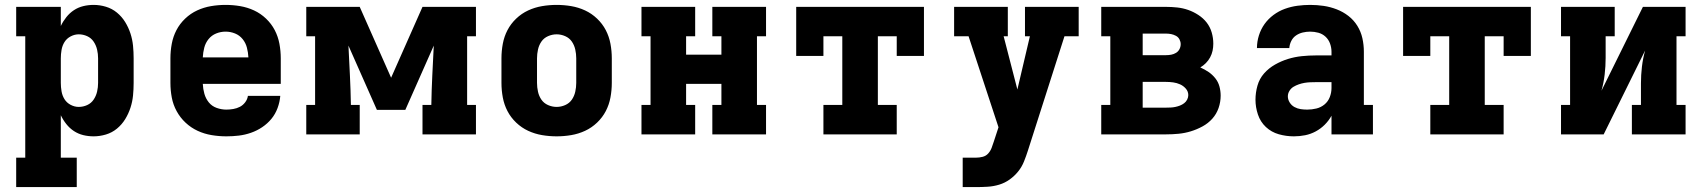

<svg xmlns="http://www.w3.org/2000/svg" viewBox="-20 -548 6940 783"><path d="M46 215V95H83V-400H46V-520H228V-442Q237 -461 250.5 -478Q264 -495 281.5 -506.5Q299 -518 319.5 -523Q340 -528 362 -528Q387 -528 412 -520.5Q437 -513 457 -496.5Q477 -480 490.5 -458Q504 -436 512 -411.5Q520 -387 522.5 -361.5Q525 -336 525 -310V-210Q525 -184 522.5 -158.5Q520 -133 512 -108.5Q504 -84 490.5 -62Q477 -40 457 -23.5Q437 -7 412 0.5Q387 8 362 8Q340 8 319.5 3Q299 -2 281.5 -13.5Q264 -25 250.5 -42Q237 -59 228 -78V95H293V215ZM301 -112Q319 -112 335.5 -119.5Q352 -127 362 -142Q372 -157 376 -174.5Q380 -192 380 -210V-310Q380 -328 376 -345.5Q372 -363 362 -378Q352 -393 335.5 -400.5Q319 -408 301 -408Q284 -408 268 -399.5Q252 -391 243 -376.5Q234 -362 231 -344.5Q228 -327 228 -310V-210Q228 -193 231 -175.5Q234 -158 243 -143.5Q252 -129 268 -120.5Q284 -112 301 -112Z M903 8Q873 8 843 3Q813 -2 786 -14.5Q759 -27 737 -47.5Q715 -68 700.5 -94.5Q686 -121 680.5 -150.5Q675 -180 675 -210V-310Q675 -340 680.5 -369.5Q686 -399 699.5 -425Q713 -451 735 -472Q757 -493 784 -505.5Q811 -518 840.5 -523Q870 -528 900 -528Q930 -528 959.5 -523Q989 -518 1016 -505.5Q1043 -493 1065 -472Q1087 -451 1100.5 -425Q1114 -399 1119.5 -369.5Q1125 -340 1125 -310V-206H807Q808 -185 813.5 -165.5Q819 -146 831.5 -130.5Q844 -115 863.5 -108Q883 -101 903 -101Q917 -101 931.5 -103.5Q946 -106 958.5 -112.5Q971 -119 980 -131Q989 -143 991 -157H1123Q1121 -132 1112 -107.5Q1103 -83 1087 -63.5Q1071 -44 1049.5 -29.5Q1028 -15 1003.5 -6.5Q979 2 954 5Q929 8 903 8ZM807 -314H993Q992 -334 987 -353.5Q982 -373 969.5 -388.5Q957 -404 938.5 -411.5Q920 -419 900 -419Q880 -419 861.5 -411.5Q843 -404 830.5 -388.5Q818 -373 813 -353.5Q808 -334 807 -314Z M1229 0V-120H1265V-400H1229V-520H1447L1575 -231L1703 -520H1921V-400H1885V-120H1921V0H1703V-120H1739Q1740 -180 1743 -241Q1746 -302 1749 -362L1633 -100H1517L1401 -362Q1404 -302 1407 -241Q1410 -180 1411 -120H1447V0Z M2250 8Q2220 8 2190.5 3Q2161 -2 2134 -14.5Q2107 -27 2085 -48Q2063 -69 2049.5 -95Q2036 -121 2030.5 -150.5Q2025 -180 2025 -210V-310Q2025 -340 2030.5 -369.5Q2036 -399 2049.5 -425Q2063 -451 2085 -472Q2107 -493 2134 -505.5Q2161 -518 2190.5 -523Q2220 -528 2250 -528Q2280 -528 2309.5 -523Q2339 -518 2366 -505.5Q2393 -493 2415 -472Q2437 -451 2450.5 -425Q2464 -399 2469.5 -369.5Q2475 -340 2475 -310V-210Q2475 -180 2469.5 -150.5Q2464 -121 2450.5 -95Q2437 -69 2415 -48Q2393 -27 2366 -14.5Q2339 -2 2309.5 3Q2280 8 2250 8ZM2250 -112Q2268 -112 2285 -119.5Q2302 -127 2312 -141.5Q2322 -156 2326 -174Q2330 -192 2330 -210V-310Q2330 -328 2326 -346Q2322 -364 2312 -378.5Q2302 -393 2285 -400.5Q2268 -408 2250 -408Q2232 -408 2215 -400.5Q2198 -393 2188 -378.5Q2178 -364 2174 -346Q2170 -328 2170 -310V-210Q2170 -192 2174 -174Q2178 -156 2188 -141.5Q2198 -127 2215 -119.5Q2232 -112 2250 -112Z M2596 0V-120H2633V-400H2596V-520H2815V-400H2778V-325H2922V-400H2885V-520H3104V-400H3067V-120H3104V0H2885V-120H2922V-206H2778V-120H2815V0Z M3338 0V-120H3415V-400H3338V-320H3227V-520H3748V-320H3637V-400H3560V-120H3637V0Z M3906 215V95H3960Q3974 95 3987.5 91.5Q4001 88 4010 78Q4019 68 4024 55Q4029 42 4033 29L4052 -29L3930 -400H3871V-520H4090V-400H4073L4129 -183L4180 -400H4160V-520H4379V-400H4321L4172 66Q4165 88 4156 110.5Q4147 133 4132 151.5Q4117 170 4097.5 184Q4078 198 4055 205Q4032 212 4008 213.5Q3984 215 3960 215Z M4471 0V-120H4508V-400H4471V-520H4735Q4758 -520 4781 -517.5Q4804 -515 4825.5 -507.5Q4847 -500 4867 -487Q4887 -474 4901 -456Q4915 -438 4921.5 -415.5Q4928 -393 4928 -370Q4928 -355 4925 -341Q4922 -327 4915 -314Q4908 -301 4897.5 -290.5Q4887 -280 4875 -273Q4893 -265 4908.5 -254.5Q4924 -244 4936 -229Q4948 -214 4953 -195.5Q4958 -177 4958 -158Q4958 -132 4949.5 -107.5Q4941 -83 4924 -64Q4907 -45 4884 -32.5Q4861 -20 4836.5 -12.5Q4812 -5 4786.5 -2.5Q4761 0 4735 0ZM4640 -323H4735Q4746 -323 4756.5 -325Q4767 -327 4776 -332.5Q4785 -338 4790 -347.5Q4795 -357 4795 -368Q4795 -378 4790 -387.5Q4785 -397 4775.5 -402Q4766 -407 4756 -409Q4746 -411 4735 -411H4640ZM4640 -109H4735Q4745 -109 4754.5 -109.5Q4764 -110 4773.5 -112Q4783 -114 4792 -117.5Q4801 -121 4809 -127Q4817 -133 4821.5 -142Q4826 -151 4826 -160Q4826 -175 4816 -186.5Q4806 -198 4792.5 -204Q4779 -210 4764.5 -212Q4750 -214 4735 -214H4640Z M5257 8H5256Q5225 8 5195 -0.5Q5165 -9 5142.5 -30Q5120 -51 5110 -81Q5100 -111 5100 -141Q5100 -170 5108 -198.5Q5116 -227 5135 -248.5Q5154 -270 5179.5 -284.5Q5205 -299 5232.5 -307.5Q5260 -316 5289 -319Q5318 -322 5347 -322H5410V-337Q5410 -354 5404 -370.5Q5398 -387 5385.5 -398.5Q5373 -410 5356.5 -414.5Q5340 -419 5323 -419Q5308 -419 5293 -415.5Q5278 -412 5265.5 -403.5Q5253 -395 5246 -381Q5239 -367 5238 -352H5106Q5106 -378 5114 -403.5Q5122 -429 5137 -450Q5152 -471 5173.5 -487Q5195 -503 5220 -512Q5245 -521 5271 -524.5Q5297 -528 5323 -528Q5351 -528 5378 -524Q5405 -520 5431 -510Q5457 -500 5479 -483Q5501 -466 5515.5 -442.5Q5530 -419 5536 -392Q5542 -365 5542 -337V-120H5579V0H5410V-76Q5399 -56 5382.5 -39.5Q5366 -23 5345.5 -12Q5325 -1 5302.5 3.5Q5280 8 5257 8ZM5311 -101Q5330 -101 5348.5 -105.5Q5367 -110 5381.5 -122Q5396 -134 5403 -152Q5410 -170 5410 -189V-213H5347Q5335 -213 5323 -212.5Q5311 -212 5299.5 -210Q5288 -208 5276.5 -204Q5265 -200 5255 -194Q5245 -188 5238.5 -177.5Q5232 -167 5232 -155Q5232 -142 5239.5 -130Q5247 -118 5259 -111.5Q5271 -105 5284 -103Q5297 -101 5311 -101Z M5813 0V-120H5890V-400H5813V-320H5702V-520H6223V-320H6112V-400H6035V-120H6112V0Z M6346 0V-120H6383V-400H6346V-520H6565V-400H6528V-312Q6528 -278 6524 -244Q6520 -210 6511 -178L6680 -520H6854V-400H6817V-120H6854V0H6635V-120H6672V-208Q6672 -242 6676 -276Q6680 -310 6689 -342L6520 0Z"/></svg>

Font: Iosevka Etoile Heavy
Style: Regular
Weight: 900
Designer: Belleve Invis
Foundry: Belleve Invis
Version: Version 22.1.2; ttfautohint (v1.8.4)